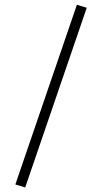

<svg xmlns="http://www.w3.org/2000/svg" viewBox="-20 -699 444 818"><path d="M307.6 -678.7 349.6 -666 87.4 99.6 45.4 86.9Z"/></svg>

Font: Vazir Thin WOL
Style: Thin-WOL
Weight: 100
Designer: Saber Rastikerdar
Foundry: Saber Rastikerdar
Version: Version 30.0.0